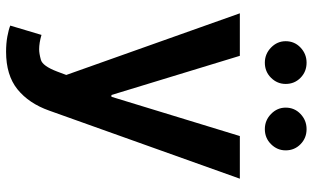

<svg xmlns="http://www.w3.org/2000/svg" viewBox="-214 -586 1004 616"><g transform="rotate(90 288.0 -278.0)"><path d="M146 204.5Q119.7 204.5 97.5 200.5Q75.3 196.4 62.1 191.1L92 90.9Q117.5 98.4 138.1 98.4Q151.6 98.4 171.7 92.9Q191.8 87.4 209.5 40.8L220.5 11.4L22.7 -545.5H159.1L284.8 -133.5H290.5L416.5 -545.5H553.3L334.9 66.1Q311.8 131.4 266.5 168Q221.2 204.5 146 204.5ZM181.1 -625.7Q153.1 -625.7 132.6 -645.6Q112.2 -665.5 112.2 -692.5Q112.2 -720.9 132.6 -740.2Q153.1 -759.6 181.1 -759.6Q209.9 -759.6 229.6 -740.2Q249.3 -720.9 249.3 -692.5Q249.3 -665.5 229.6 -645.6Q209.9 -625.7 181.1 -625.7ZM394.2 -625.7Q366.1 -625.7 345.7 -645.6Q325.3 -665.5 325.3 -692.5Q325.3 -720.9 345.7 -740.2Q366.1 -759.6 394.2 -759.6Q422.9 -759.6 442.6 -740.2Q462.4 -720.9 462.4 -692.5Q462.4 -665.5 442.6 -645.6Q422.9 -625.7 394.2 -625.7Z"/></g></svg>

Font: Linik Sans SemiBold
Style: Regular
Weight: 600
Designer: Rasmus Andersson (font), Cristiano Sobral (main changes)
Foundry: rsms
Version: Version 3.018;June 1, 2022;FontCreator 14.0.0.2814 64-bit; t